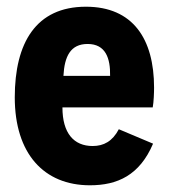

<svg xmlns="http://www.w3.org/2000/svg" viewBox="-20 -542 504 572"><path d="M256 -107C200 -107 166 -145 166 -222H435C438 -238 439 -266 439 -281C439 -426 376 -522 236 -522C87 -522 24 -414 24 -252C24 -84 111 10 248 10C330 10 396 -20 436 -114L334 -157C315 -121 289 -107 256 -107ZM241 -411C295 -411 309 -368 308 -316H169C172 -374 190 -411 241 -411Z"/></svg>

Font: Decalotype
Style: Bold
Weight: 700
Designer: Alfredo Marco Pradil
Foundry: Alfredo Marco Pradil
Version: Version 1.0